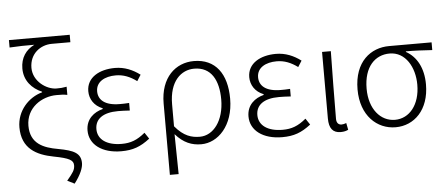

<svg xmlns="http://www.w3.org/2000/svg" viewBox="-60 -940 2991 1287"><g transform="rotate(-5 1436.0 -296.5)"><path d="M393 202C436 146 454 100 454 69C454 1 406 -20 304 -39C205 -56 118 -91 118 -211C118 -333 224 -400 324 -400C351 -400 370 -400 396 -395V-450C368 -445 355 -444 328 -444C260 -444 172 -506 172 -596C172 -692 246 -745 322 -745H447V-795H38V-745C107 -749 138 -749 205 -749C147 -721 111 -669 111 -597C111 -515 163 -459 229 -431V-427C137 -402 57 -317 57 -206C57 -63 154 -13 269 9C374 29 400 45 400 79C400 110 387 128 345 178Z M724 13C802 13 854 -6 917 -55L889 -97C835 -52 791 -36 731 -36C631 -36 570 -79 570 -149C570 -217 623 -257 725 -257C750 -257 773 -256 804 -254V-305C777 -303 761 -303 741 -303C639 -303 597 -345 597 -401C597 -466 657 -497 730 -497C782 -497 826 -479 871 -446L897 -487C849 -523 794 -547 729 -547C625 -547 538 -500 538 -407C538 -354 568 -307 624 -285V-280C565 -265 510 -223 510 -145C510 -50 595 13 724 13Z M1034 199H1093C1092 97 1091 32 1089 -70C1143 -8 1199 13 1262 13C1374 13 1481 -93 1481 -275C1481 -441 1406 -547 1260 -547C1138 -547 1034 -457 1034 -281ZM1257 -38C1203 -38 1149 -52 1090 -123V-271C1090 -426 1170 -496 1258 -496C1373 -496 1421 -403 1421 -275C1421 -132 1348 -38 1257 -38Z M1807 13C1885 13 1937 -6 2000 -55L1972 -97C1918 -52 1874 -36 1814 -36C1714 -36 1653 -79 1653 -149C1653 -217 1706 -257 1808 -257C1833 -257 1856 -256 1887 -254V-305C1860 -303 1844 -303 1824 -303C1722 -303 1680 -345 1680 -401C1680 -466 1740 -497 1813 -497C1865 -497 1909 -479 1954 -446L1980 -487C1932 -523 1877 -547 1812 -547C1708 -547 1621 -500 1621 -407C1621 -354 1651 -307 1707 -285V-280C1648 -265 1593 -223 1593 -145C1593 -50 1678 13 1807 13Z M2200 13C2223 13 2239 8 2251 2L2242 -44C2229 -39 2220 -37 2210 -37C2190 -37 2176 -50 2176 -78C2176 -225 2179 -379 2181 -533H2122V-85C2122 -19 2147 13 2200 13Z M2570 13C2695 13 2797 -84 2797 -256C2797 -365 2754 -444 2682 -484V-488C2743 -488 2797 -485 2859 -481V-533H2573C2450 -533 2337 -449 2337 -261C2337 -85 2445 13 2570 13ZM2570 -37C2473 -37 2398 -124 2398 -261C2398 -409 2474 -483 2572 -483C2679 -483 2739 -376 2739 -259C2739 -124 2667 -37 2570 -37Z"/></g></svg>

Font: Source Han Sans SC Light
Style: Regular
Weight: 300
Designer: Ryoko NISHIZUKA (kana & ideographs); Paul D. Hunt (Latin, Greek & Cyrillic); Wenlong ZHANG (bopomofo); Sandoll Communica
Foundry: Adobe Systems Incorporated
Version: Version 1.004;PS 1.004;hotconv 1.0.82;makeotf.lib2.5.63406